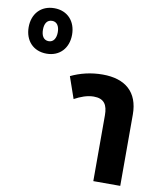

<svg xmlns="http://www.w3.org/2000/svg" viewBox="-346 -956 881 1032"><g transform="rotate(10 94.5 -439.5)"><path d="M-133 -631C-61 -631 -15 -682 -15 -755C-15 -828 -61 -879 -133 -879C-206 -879 -252 -828 -252 -755C-252 -682 -206 -631 -133 -631ZM-133 -699C-161 -699 -174 -722 -174 -755C-174 -788 -161 -810 -133 -810C-107 -810 -93 -788 -93 -755C-93 -722 -107 -699 -133 -699ZM53 -416C86 -434 122 -448 158 -448C215 -448 234 -416 234 -359V0H381V-389C381 -512 308 -573 185 -573C120 -573 62 -558 12 -534Z"/></g></svg>

Font: Noto Sans Thai Looped Condensed ExtraBold
Style: Regular
Weight: 800
Width: 3
Designer: Sasikarn Vongin, Ben Mitchell
Foundry: The Fontpad Ltd
Version: Version 1.001